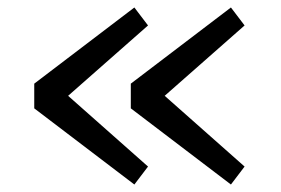

<svg xmlns="http://www.w3.org/2000/svg" viewBox="-20 -550 750 513"><path d="M71.5 -326.5 339 -530 375.5 -482 162 -294 375.5 -105 339 -57 71.5 -260.5ZM329.5 -326.5 597 -530 633.5 -482 420 -294 633.5 -105 597 -57 329.5 -260.5Z"/></svg>

Font: League Mono
Style: Regular
Weight: 400
Width: 6
Designer: Tyler Finck
Foundry: The League of Moveable Type / Tyler Finck
Version: Version 2.300;RELEASE